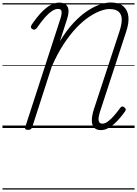

<svg xmlns="http://www.w3.org/2000/svg" viewBox="-20 -1032 1105 1548"><path d="M794 17Q756 17 738 -4Q720 -25 720.5 -63.5Q721 -102 737 -151L943 -778Q961 -832 961.5 -872.5Q962 -913 938.5 -936Q915 -959 861 -959Q831 -959 789.5 -944Q748 -929 699 -896.5Q650 -864 598 -810Q546 -756 494.5 -678Q443 -600 397 -495L239 -5Q235 5 227.5 10Q220 15 206 15Q192 15 186 10Q180 5 183 -6L467 -881Q479 -918 476.5 -939Q474 -960 447 -960Q426 -960 400 -943.5Q374 -927 344 -893.5Q314 -860 279 -809Q270 -796 260.5 -793.5Q251 -791 240 -798Q230 -804 229 -812.5Q228 -821 235 -832Q279 -897 318 -936.5Q357 -976 392 -993.5Q427 -1011 457 -1011Q482 -1011 498.5 -1003Q515 -995 524 -979Q533 -963 532.5 -938Q532 -913 521 -879L463 -699Q514 -784 569.5 -844Q625 -904 680 -941Q735 -978 784.5 -995Q834 -1012 872 -1012Q938 -1012 973.5 -982Q1009 -952 1015 -900Q1021 -848 998 -779L792 -149Q780 -115 776 -89.5Q772 -64 779 -49.5Q786 -35 806 -35Q827 -35 851.5 -53.5Q876 -72 901 -101Q926 -130 950 -163Q957 -173 965.5 -173.5Q974 -174 982 -167Q992 -160 993.5 -152Q995 -144 989 -135Q972 -111 950 -84.5Q928 -58 903 -35Q878 -12 850 2.5Q822 17 794 17ZM0 486H1065V496H0ZM0 -20H1065V0H0ZM0 -505H1065V-500H0ZM0 -1006H1065V-996H0Z"/></svg>

Font: Playwrite CA Guides
Style: Regular
Weight: 400
Designer: Veronika Burian, José Scaglione
Foundry: TypeTogether
Version: Version 1.003